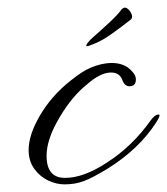

<svg xmlns="http://www.w3.org/2000/svg" viewBox="-20 -475 438 503"><path d="M149 8Q128 8 106.5 -2Q85 -12 70 -32.5Q55 -53 55 -82Q55 -122 85 -173Q115 -224 164 -263Q195 -288 216 -297Q246 -310 273 -310Q307 -310 326 -288Q336 -278 336 -267Q336 -249 319 -249Q307 -249 301 -264Q294 -285 271 -285Q243 -285 208 -254Q169 -223 137 -169Q102 -111 102 -67Q102 -24 128 -13Q137 -9 151 -9Q199 -9 260 -49Q327 -92 375 -160Q386 -175 395 -175Q398 -175 398 -173Q398 -168 389 -154Q343 -83 260 -32Q222 -9 199.5 -0.5Q177 8 149 8ZM208 -354Q206 -354 206 -356Q206 -360 221 -375Q244 -395 266.5 -416Q289 -437 299 -451Q303 -455 307 -455Q313 -455 319.5 -447Q326 -439 326 -431Q326 -427 323 -424Q300 -406 275 -388Q250 -370 231 -362Q212 -354 208 -354Z"/></svg>

Font: Ephesis
Style: Regular
Weight: 400
Designer: Robert E. Leuschke
Foundry: Robert E. Leuschke
Version: Version 1.010; ttfautohint (v1.8.3)